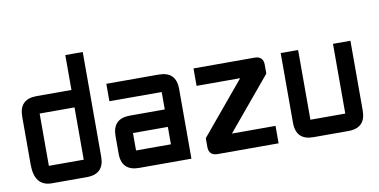

<svg xmlns="http://www.w3.org/2000/svg" viewBox="-68 -872 2088 1059"><g transform="rotate(-10 976.5 -342.0)"><path d="M439.5 -97.7Q439.5 0 341.8 0H146.5Q48.8 0 48.8 -122.1V-390.6Q48.8 -488.3 146.5 -488.3H341.8V-683.6H439.5ZM146.5 -97.7H341.8V-390.6H146.5Z M927.7 0H634.8Q537.1 0 537.1 -97.7V-195.3Q537.1 -293 634.8 -293H830.1V-390.6H537.1V-488.3H830.1Q927.7 -488.3 927.7 -390.6ZM634.8 -97.7H830.1V-195.3H634.8Z M1025.4 -488.3H1367.2Q1416 -488.3 1416 -439.5V-390.6L1171.9 -97.7H1416V0H1074.2Q1025.4 0 1025.4 -48.8V-97.7L1269.5 -390.6H1025.4Z M1806.6 -488.3H1904.3V-97.7Q1904.3 0 1806.6 0H1611.3Q1513.7 0 1513.7 -97.7V-488.3H1611.3V-97.7H1806.6Z"/></g></svg>

Font: BabelStone Runic Norse
Style: Regular
Weight: 400
Designer: Andrew West
Foundry: BabelStone
Version: Version 3.002 March 14, 2022